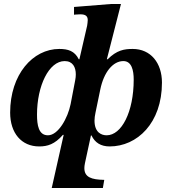

<svg xmlns="http://www.w3.org/2000/svg" viewBox="-20 -725 862 965"><path d="M497 220 504 179C440 178 404 166 404 120C404 113 405 105 407 95L437 -44H440C457 -8 487 11 531 11C669 11 794 -106 794 -310C794 -408 738 -479 647 -479C604 -479 567 -473 521 -427H517L588 -705H539L352 -690V-651C352 -651 369 -653 384 -653C410 -653 421 -644 421 -624C421 -617 419 -602 418 -596L379 -427H376C355 -469 322 -479 278 -479C145 -479 31 -351 31 -159C31 -56 88 11 177 11C219 11 255 0 296 -47H300L240 220ZM516 -45C491 -45 455 -58 455 -119C455 -130 457 -146 460 -159L484 -275C502 -363 548 -418 600 -418C642 -418 652 -371 652 -325C652 -162 591 -45 516 -45ZM221 -45C174 -45 166 -96 166 -149C166 -294 226 -418 305 -418C346 -418 361 -387 361 -351C361 -342 360 -332 358 -322L335 -202C321 -132 273 -45 221 -45Z"/></svg>

Font: STIX Two Text
Style: Bold Italic
Weight: 700
Italic angle: -12°
Designer: Ross Mills, John Hudson & Paul Hanslow, Tiro Typeworks Ltd; with prior portions MicroPress Inc. and Coen Hoffman, Elsevi
Foundry: Tiro Typeworks Ltd
Version: Version 2.13 b171